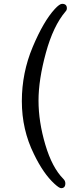

<svg xmlns="http://www.w3.org/2000/svg" viewBox="-20 -817 390 1002"><path d="M299 165Q289 165 264 142Q206 89 157 -13Q94 -140 94 -289Q94 -437 150.5 -571.5Q207 -706 266 -770Q291 -797 304 -797Q329 -797 329 -774Q329 -764 322 -757Q258 -682 219.5 -541.5Q181 -401 181 -292Q181 -182 216.5 -62Q252 58 311 117Q321 127 321 140Q321 165 299 165Z"/></svg>

Font: LXGW WenKai Lite Medium
Style: Regular
Weight: 500
Designer: LXGW / Fontworks Inc.
Foundry: LXGW / Fontworks Inc.
Version: Version 1.511; March 25, 2025